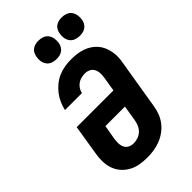

<svg xmlns="http://www.w3.org/2000/svg" viewBox="-284 -1062 1168 1168"><g transform="rotate(-45 300.0 -478.0)"><path d="M256 8Q224 8 192.5 2.5Q161 -3 134 -18Q107 -33 87 -56Q67 -79 57 -108.5Q47 -138 46.5 -170.5Q46 -203 52 -235L83 -427H399L414 -519Q417 -538 416.5 -556.5Q416 -575 408 -591Q400 -607 384 -615Q368 -623 349 -623Q333 -623 317 -619Q301 -615 287.5 -605.5Q274 -596 264.5 -581.5Q255 -567 252 -551H106Q112 -578 123.5 -604Q135 -630 152.5 -652.5Q170 -675 193 -693.5Q216 -712 242 -723Q268 -734 295 -738.5Q322 -743 349 -743Q374 -743 398 -740Q422 -737 444.5 -729.5Q467 -722 486.5 -709.5Q506 -697 521 -680Q536 -663 545.5 -641.5Q555 -620 559.5 -596.5Q564 -573 563 -548.5Q562 -524 557 -500L505 -185Q501 -157 490.5 -130Q480 -103 462 -79.5Q444 -56 419.5 -38.5Q395 -21 367.5 -10.5Q340 0 312 4Q284 8 256 8ZM259 -112Q277 -112 295.5 -118Q314 -124 328.5 -137.5Q343 -151 351 -168.5Q359 -186 362 -204L379 -308H211L195 -216Q192 -197 192.5 -178.5Q193 -160 200.5 -144Q208 -128 224 -120Q240 -112 259 -112ZM490 -806Q471 -806 453.5 -812.5Q436 -819 425.5 -833.5Q415 -848 412 -866.5Q409 -885 413 -904Q415 -917 421.5 -929.5Q428 -942 439.5 -950Q451 -958 464 -961Q477 -964 490 -964Q509 -964 526.5 -957.5Q544 -951 554.5 -936.5Q565 -922 568 -903.5Q571 -885 568 -866Q566 -853 559 -840.5Q552 -828 541 -820Q530 -812 516.5 -809Q503 -806 490 -806ZM290 -806Q271 -806 253.5 -812.5Q236 -819 225.5 -833.5Q215 -848 212 -866.5Q209 -885 213 -904Q215 -917 221.5 -929.5Q228 -942 239.5 -950Q251 -958 264 -961Q277 -964 290 -964Q309 -964 326.5 -957.5Q344 -951 354.5 -936.5Q365 -922 368 -903.5Q371 -885 368 -866Q366 -853 359 -840.5Q352 -828 341 -820Q330 -812 316.5 -809Q303 -806 290 -806Z"/></g></svg>

Font: Iosevka Curly HvExObl
Style: Regular
Weight: 900
Width: 7
Italic angle: -9°
Monospace: yes
Designer: Belleve Invis
Foundry: Belleve Invis
Version: Version 11.1.0; ttfautohint (v1.8.3)